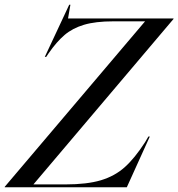

<svg xmlns="http://www.w3.org/2000/svg" viewBox="-82 -790 752 810"><path d="M215 -770 205 -712H650V-710L59 -12H194Q285 -12 343.5 -29.5Q402 -47 444 -84.5Q486 -122 530 -190L544 -214H550L453 0H-62V-2L530 -700H396Q321 -700 272.5 -685.5Q224 -671 190.5 -642.5Q157 -614 123 -565L113 -550H107L210 -770Z"/></svg>

Font: Nyght Serif Italic
Style: Regular
Weight: 400
Italic angle: -16°
Designer: Maksym Kobuzan
Version: Version 0.410